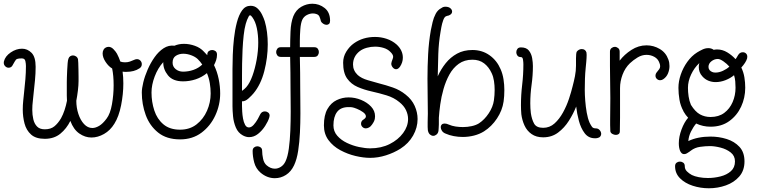

<svg xmlns="http://www.w3.org/2000/svg" viewBox="-61 -727 4059 1029"><path d="M179 17Q131 17 105.5 -6Q80 -29 70.5 -65Q61 -101 61 -140Q61 -164 63.5 -187.5Q66 -211 68 -231Q72 -266 75 -302Q78 -338 78 -373Q78 -385 75 -399.5Q72 -414 56 -414Q30 -414 24.5 -407Q19 -400 8 -380Q1 -364 -15 -364Q-26 -364 -34.5 -373.5Q-43 -383 -40 -398Q-33 -426 -3.5 -446Q26 -466 57 -466Q86 -466 108 -444Q130 -422 130 -369Q130 -333 126.5 -297Q123 -261 119 -225Q118 -209 115 -186Q112 -163 112 -138Q112 -112 117.5 -88Q123 -64 137.5 -49Q152 -34 179 -34Q211 -34 230.5 -50Q250 -66 266 -93Q277 -113 285 -137Q293 -161 298 -187Q297 -201 297 -214.5Q297 -228 297 -241V-287Q297 -294 297.5 -311.5Q298 -329 299 -350Q300 -371 301.5 -388.5Q303 -406 306 -413Q309 -422 316 -426Q323 -430 330 -430Q338 -430 346 -425Q354 -420 357 -410Q358 -407 358.5 -390.5Q359 -374 359.5 -353Q360 -332 360 -314.5Q360 -297 360 -293Q360 -271 356.5 -242Q353 -213 348 -187Q348 -150 359 -116.5Q370 -83 389.5 -62Q409 -41 434 -41Q451 -41 470.5 -52.5Q490 -64 510 -91Q530 -117 539 -168Q548 -219 548 -270Q548 -322 540 -360Q521 -371 505 -395Q489 -419 489 -441Q489 -452 494.5 -461.5Q500 -471 513 -475Q516 -476 521 -476Q535 -476 547.5 -463Q560 -450 566 -439Q571 -430 575.5 -419Q580 -408 584 -397Q595 -393 609 -393Q624 -393 635 -397Q646 -401 660 -407Q666 -410 673 -410Q684 -410 691.5 -402Q699 -394 699 -383Q699 -369 687 -361Q672 -351 654.5 -346.5Q637 -342 618 -342Q613 -342 607 -342Q601 -342 596 -343Q598 -329 599 -313Q600 -297 600 -280Q600 -223 588 -162.5Q576 -102 552 -64Q530 -28 496.5 -9Q463 10 429 10Q395 10 364 -11.5Q333 -33 316 -79Q296 -38 262.5 -10.5Q229 17 179 17Z M904 20Q832 20 786.5 -16.5Q741 -53 720 -110.5Q699 -168 699 -231Q699 -253 707 -286Q715 -319 730.5 -354.5Q746 -390 767.5 -420.5Q789 -451 816 -468.5Q843 -486 874 -482Q897 -492 925 -492Q954 -492 983.5 -481.5Q1013 -471 1032 -450L1050 -431V-434Q1050 -447 1058 -453Q1066 -459 1076 -459Q1086 -459 1094 -453Q1102 -447 1102 -434Q1102 -419 1097.5 -405Q1093 -391 1086 -378Q1103 -343 1111 -303.5Q1119 -264 1119 -226Q1119 -165 1093 -108.5Q1067 -52 1019 -16Q971 20 904 20ZM920 -343Q949 -343 976 -352.5Q1003 -362 1023 -381Q1018 -389 1011.5 -396.5Q1005 -404 998 -411Q985 -423 963.5 -431Q942 -439 921 -439Q899 -439 881.5 -428Q864 -417 864 -391Q864 -370 880.5 -356.5Q897 -343 920 -343ZM904 -32Q956 -32 992.5 -60.5Q1029 -89 1048.5 -133.5Q1068 -178 1068 -226Q1068 -253 1063.5 -281Q1059 -309 1048 -335Q1021 -313 988 -302Q955 -291 920 -291Q865 -291 839 -323.5Q813 -356 814 -394Q785 -362 768 -317Q751 -272 751 -231Q751 -181 766 -135Q781 -89 815 -60.5Q849 -32 904 -32Z M1274 8Q1258 8 1241 -1Q1215 -15 1203 -43.5Q1191 -72 1188 -103.5Q1185 -135 1185 -158V-357Q1185 -389 1186.5 -432.5Q1188 -476 1193 -521.5Q1198 -567 1208.5 -607Q1219 -647 1236.5 -671.5Q1254 -696 1282 -696Q1304 -696 1319 -682Q1334 -668 1343.5 -648.5Q1353 -629 1358 -613Q1366 -586 1370 -554.5Q1374 -523 1374 -489Q1374 -418 1355.5 -346Q1337 -274 1298 -227Q1289 -216 1271 -199.5Q1253 -183 1236 -184V-158Q1236 -149 1237 -130Q1238 -111 1241.5 -91.5Q1245 -72 1252.5 -58Q1260 -44 1273 -44Q1286 -44 1298.5 -58Q1311 -72 1320.5 -89Q1330 -106 1334 -115Q1342 -130 1359 -130Q1368 -130 1376 -124Q1384 -118 1384 -107Q1384 -103 1382 -97Q1376 -77 1360 -52Q1344 -27 1322 -9.5Q1300 8 1274 8ZM1236 -240Q1249 -249 1259 -260Q1278 -282 1292 -321Q1306 -360 1314.5 -407Q1323 -454 1323 -499Q1323 -540 1315.5 -576Q1308 -612 1291 -635Q1284 -645 1279 -645Q1275 -645 1272 -639Q1267 -630 1263 -620Q1259 -610 1256 -599Q1249 -574 1245 -538Q1241 -502 1239 -462Q1237 -422 1236.5 -385Q1236 -348 1236 -322Z M1412 228Q1370 228 1335 198Q1310 176 1301.5 144Q1293 112 1293 82Q1293 69 1301 63Q1309 57 1318 57Q1328 57 1336 63Q1344 69 1344 82Q1344 101 1349 124Q1354 147 1368 159Q1389 177 1412 177Q1429 177 1444.5 167Q1460 157 1469 138Q1481 113 1487 69Q1493 25 1495 -27Q1497 -79 1497 -128Q1497 -165 1496.5 -198Q1496 -231 1496 -253Q1496 -295 1495.5 -337.5Q1495 -380 1494 -422H1444Q1431 -422 1425 -430.5Q1419 -439 1419 -448Q1419 -457 1425 -465.5Q1431 -474 1444 -474H1494Q1494 -511 1496 -558.5Q1498 -606 1511 -640Q1525 -674 1553.5 -690.5Q1582 -707 1613 -707Q1650 -707 1679 -684Q1708 -661 1708 -616Q1708 -604 1702.5 -599Q1697 -594 1689 -594Q1680 -594 1671 -600Q1662 -606 1659 -613Q1657 -620 1655.5 -626Q1654 -632 1651 -638Q1647 -647 1637 -651Q1627 -655 1616 -655Q1600 -655 1583.5 -646.5Q1567 -638 1559 -621Q1551 -603 1548.5 -570Q1546 -537 1546 -508V-474H1623Q1636 -474 1642 -466Q1648 -458 1648 -448Q1648 -438 1642 -430Q1636 -422 1623 -422H1546Q1547 -380 1547.5 -337.5Q1548 -295 1548 -253Q1548 -226 1548.5 -191.5Q1549 -157 1549 -119Q1549 -69 1546.5 -17Q1544 35 1537 81Q1530 127 1515 159Q1499 193 1471.5 210.5Q1444 228 1412 228Z M1923 119Q1887 119 1844.5 109Q1802 99 1763 78Q1724 57 1699.5 24Q1675 -9 1675 -55Q1675 -110 1694 -143Q1713 -176 1743.5 -190.5Q1774 -205 1807 -205Q1842 -205 1874.5 -191.5Q1907 -178 1928 -155.5Q1949 -133 1949 -104Q1949 -98 1948 -91.5Q1947 -85 1944 -78Q1941 -71 1933 -59.5Q1925 -48 1917 -44Q1907 -39 1900 -39Q1889 -39 1881.5 -46.5Q1874 -54 1874 -64Q1874 -79 1888 -87Q1900 -95 1900 -103Q1900 -115 1884.5 -126Q1869 -137 1851.5 -144Q1834 -151 1826 -152Q1821 -153 1816.5 -153Q1812 -153 1807 -153Q1765 -153 1745.5 -127Q1726 -101 1726 -55Q1726 -23 1746.5 0.5Q1767 24 1798.5 39Q1830 54 1863.5 61Q1897 68 1923 68Q1982 68 2027.5 45Q2073 22 2099.5 -14Q2126 -50 2126 -89Q2126 -113 2115 -136.5Q2104 -160 2079 -180Q2050 -204 2010.5 -216Q1971 -228 1930.5 -237Q1890 -246 1855.5 -261Q1821 -276 1799.5 -306Q1778 -336 1778 -391Q1778 -423 1795 -450.5Q1812 -478 1836 -495Q1884 -529 1949 -529Q1981 -529 2011 -519Q2041 -509 2064 -489Q2098 -458 2098 -418Q2098 -393 2083 -370Q2073 -356 2062 -356Q2052 -356 2044 -365.5Q2036 -375 2036 -386Q2036 -390 2038 -396Q2041 -405 2043.5 -411.5Q2046 -418 2046 -423Q2046 -435 2030 -450Q2016 -464 1994 -470.5Q1972 -477 1949 -477Q1927 -477 1905 -471Q1883 -465 1867 -453Q1831 -425 1831 -381Q1831 -349 1856 -325Q1876 -307 1911 -297Q1946 -287 1971 -280Q2007 -271 2044.5 -258Q2082 -245 2113 -220Q2146 -194 2161.5 -159.5Q2177 -125 2177 -89Q2177 -43 2153 -0.5Q2129 42 2085 70Q2050 92 2007.5 105.5Q1965 119 1923 119Z M2419 7Q2395 7 2371 2.5Q2347 -2 2327 -11Q2314 -16 2307.5 -26Q2301 -36 2301 -46Q2301 -54 2306.5 -59.5Q2312 -65 2322 -65Q2332 -65 2345 -59Q2361 -52 2380.5 -49Q2400 -46 2420 -46Q2444 -46 2467 -51Q2490 -56 2506 -66Q2536 -86 2558.5 -120Q2581 -154 2586 -189Q2588 -203 2589 -217Q2590 -231 2590 -245Q2590 -269 2586.5 -292.5Q2583 -316 2574 -335Q2559 -368 2533.5 -387.5Q2508 -407 2471 -407Q2428 -407 2397.5 -385Q2367 -363 2347.5 -327.5Q2328 -292 2316 -250Q2304 -208 2298.5 -167.5Q2293 -127 2291 -96V-60Q2290 -50 2290 -40Q2290 -30 2289 -26Q2287 -13 2278.5 -6Q2270 1 2261 1Q2252 1 2243.5 -6Q2235 -13 2232 -29Q2231 -34 2231 -46.5Q2231 -59 2231 -72Q2231 -86 2231.5 -98.5Q2232 -111 2232 -117Q2232 -163 2231 -210Q2230 -257 2230 -305Q2230 -371 2233.5 -436.5Q2237 -502 2248 -565Q2252 -585 2257.5 -608.5Q2263 -632 2274 -653Q2285 -674 2305 -684Q2314 -691 2326 -691Q2343 -691 2352.5 -683Q2362 -675 2362 -665Q2362 -651 2344 -644Q2341 -643 2337.5 -642.5Q2334 -642 2330 -640Q2321 -637 2314.5 -619Q2308 -601 2304.5 -582Q2301 -563 2300 -556Q2290 -498 2288 -437.5Q2286 -377 2285 -318Q2302 -356 2327.5 -388Q2353 -420 2388.5 -439.5Q2424 -459 2471 -459Q2523 -459 2562.5 -431Q2602 -403 2622 -356Q2633 -331 2637.5 -302Q2642 -273 2642 -244Q2642 -228 2641 -212.5Q2640 -197 2638 -183Q2631 -135 2602.5 -92Q2574 -49 2533 -23Q2509 -8 2479.5 -0.5Q2450 7 2419 7Z M3127 14Q3093 14 3072.5 -13Q3052 -40 3041.5 -79.5Q3031 -119 3027 -156Q3012 -118 2988 -80Q2964 -42 2930 -16.5Q2896 9 2850 9Q2813 9 2788 -8.5Q2763 -26 2750 -54.5Q2737 -83 2733 -115Q2732 -127 2731.5 -139Q2731 -151 2731 -163Q2731 -218 2737.5 -272.5Q2744 -327 2744 -382Q2744 -393 2742 -407Q2740 -421 2731 -421Q2718 -421 2712 -429Q2706 -437 2706 -447Q2706 -457 2712 -465Q2718 -473 2731 -473Q2760 -473 2773.5 -456Q2787 -439 2791 -415.5Q2795 -392 2795 -373Q2795 -323 2788 -273Q2781 -223 2781 -173Q2781 -147 2784 -121Q2789 -87 2801.5 -64.5Q2814 -42 2850 -42Q2885 -42 2911 -65.5Q2937 -89 2956.5 -124.5Q2976 -160 2988.5 -198Q3001 -236 3008 -265Q3015 -291 3020.5 -319Q3026 -347 3026 -375V-415Q3026 -427 3027 -436.5Q3028 -446 3030 -450Q3041 -464 3057 -464Q3076 -464 3082 -446Q3083 -443 3083 -433Q3083 -417 3081 -395Q3079 -373 3078 -364Q3075 -335 3074 -305Q3073 -275 3073 -245Q3073 -220 3075.5 -187.5Q3078 -155 3083.5 -123.5Q3089 -92 3099 -69Q3106 -55 3112 -47Q3118 -39 3132 -39Q3145 -39 3153 -29.5Q3161 -20 3161 -9Q3161 -2 3156 4.5Q3151 11 3140 13Q3136 14 3133 14Q3130 14 3127 14Z M3240 -4Q3230 -4 3220.5 -9.5Q3211 -15 3210 -24Q3209 -41 3209 -56.5Q3209 -72 3209 -85Q3209 -113 3209.5 -139.5Q3210 -166 3210 -201Q3210 -245 3209 -288Q3208 -331 3208 -374V-450Q3208 -463 3216.5 -469.5Q3225 -476 3234 -476Q3243 -476 3251.5 -469.5Q3260 -463 3260 -450V-402Q3285 -435 3323 -459.5Q3361 -484 3404 -484Q3442 -484 3475 -464.5Q3508 -445 3521 -408Q3527 -392 3527 -373Q3527 -353 3519 -333.5Q3511 -314 3493 -302Q3485 -297 3477 -297Q3467 -297 3459.5 -304Q3452 -311 3452 -321Q3452 -332 3460 -341Q3468 -350 3472.5 -357Q3477 -364 3477 -372Q3477 -381 3473 -390Q3466 -411 3446.5 -422Q3427 -433 3404 -433Q3379 -433 3356 -419Q3333 -405 3315 -388Q3289 -363 3275.5 -327Q3262 -291 3262 -255V-170Q3262 -133 3262 -97Q3262 -61 3261 -24Q3261 -13 3254.5 -8.5Q3248 -4 3240 -4Z M3738 282Q3693 282 3651.5 268.5Q3610 255 3583.5 228.5Q3557 202 3557 164Q3557 151 3565 145Q3573 139 3583 139Q3593 139 3601 145Q3609 151 3609 164Q3609 180 3620.5 191.5Q3632 203 3647 211Q3661 218 3684 222.5Q3707 227 3733 227Q3767 227 3800.5 218.5Q3834 210 3856 190.5Q3878 171 3878 138Q3878 108 3855 90Q3832 72 3800.5 64Q3769 56 3744 56Q3719 56 3691 60Q3663 64 3642 80L3634 86Q3627 91 3620 95Q3613 99 3605 99Q3592 99 3584 82Q3577 65 3577 41Q3577 6 3591.5 -33Q3606 -72 3627 -96Q3614 -109 3602 -130V-131Q3586 -160 3580.5 -192.5Q3575 -225 3575 -256Q3575 -291 3587.5 -327.5Q3600 -364 3622.5 -395.5Q3645 -427 3675 -446Q3688 -454 3703.5 -461.5Q3719 -469 3735 -469Q3743 -469 3750 -467Q3757 -465 3764 -460Q3769 -461 3773.5 -461.5Q3778 -462 3782 -462Q3811 -462 3836.5 -446.5Q3862 -431 3881 -410Q3886 -416 3889 -422Q3892 -428 3895 -432Q3904 -447 3920 -447Q3930 -447 3937 -440.5Q3944 -434 3944 -423Q3944 -417 3943 -414Q3940 -403 3931.5 -390Q3923 -377 3912 -365Q3924 -340 3928.5 -312.5Q3933 -285 3933 -257Q3933 -203 3911 -155.5Q3889 -108 3847.5 -78Q3806 -48 3747 -48Q3706 -48 3670 -65Q3654 -46 3642 -21.5Q3630 3 3628 29Q3678 5 3747 5Q3792 5 3833.5 18Q3875 31 3902 60Q3929 89 3929 138Q3929 187 3901 219Q3873 251 3829.5 266.5Q3786 282 3738 282ZM3773 -338Q3793 -338 3813.5 -347.5Q3834 -357 3848 -370Q3835 -385 3816.5 -398Q3798 -411 3786 -411Q3767 -411 3751 -398Q3736 -386 3736 -368Q3736 -359 3742 -351Q3754 -338 3773 -338ZM3747 -100Q3791 -100 3820.5 -122Q3850 -144 3865.5 -180Q3881 -216 3881 -257Q3881 -274 3879.5 -291Q3878 -308 3873 -324Q3854 -308 3827.5 -297.5Q3801 -287 3774 -287Q3754 -287 3735.5 -294.5Q3717 -302 3703 -318Q3693 -329 3688.5 -341.5Q3684 -354 3684 -367Q3684 -379 3687 -389Q3660 -364 3643 -328Q3626 -292 3626 -256Q3626 -234 3629.5 -210Q3633 -186 3642 -165Q3665 -128 3690.5 -114Q3716 -100 3747 -100Z"/></svg>

Font: Twinkle Star
Style: Regular
Weight: 400
Designer: Robert E. Leuschke
Foundry: Robert E. Leuschke
Version: Version 2.010; ttfautohint (v1.8.3)